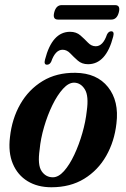

<svg xmlns="http://www.w3.org/2000/svg" viewBox="-20 -742 507 770"><path d="M282.5 -450Q368.5 -449 413.2 -392.8Q458 -336.5 447 -247Q439 -175 406 -117Q373 -59 317.5 -25Q262 9 186 9Q130.5 9 90.5 -15.5Q50.5 -40 31.5 -85.2Q12.5 -130.5 20 -192Q28 -266 61.5 -324.5Q95 -383 151 -417Q207 -451 282.5 -450ZM192 -31Q214.5 -31 236.8 -56Q259 -81 278 -121.5Q297 -162 310.2 -208.2Q323.5 -254.5 328 -297Q336.5 -357 320.5 -383.2Q304.5 -409.5 278 -410.5Q255.5 -411 232.8 -386Q210 -361 190.2 -320.5Q170.5 -280 156.8 -233Q143 -186 139 -142.5Q130 -80.5 146.8 -55.8Q163.5 -31 192 -31ZM333 -484.5Q308.5 -484.5 292 -499Q275.5 -513.5 261.8 -528Q248 -542.5 231 -542.5Q202 -542.5 185.5 -495Q179.5 -482.5 168.5 -482.5Q155 -482.5 160.5 -503Q189 -614.5 261 -614.5Q286 -614.5 302.5 -600Q319 -585.5 332.8 -571Q346.5 -556.5 364 -556.5Q393 -556.5 409 -603.5Q415.5 -616.5 426 -616.5Q439.5 -616.5 434 -595.5Q405.5 -484.5 333 -484.5ZM197.5 -692.5Q205 -721.5 227.5 -721.5H441.5Q464 -721.5 456.5 -692.5Q449 -663.5 426.5 -663.5H212.5Q190 -663.5 197.5 -692.5Z"/></svg>

Font: Fraunces 144pt Soft SemiBold
Style: Italic
Weight: 600
Italic angle: -16°
Version: Version 1.000;[b76b70a41]